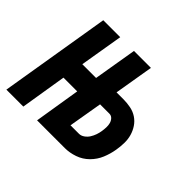

<svg xmlns="http://www.w3.org/2000/svg" viewBox="-125 -685 849 849"><g transform="rotate(45 299.5 -260.0)"><path d="M-1 0 85 -520H191L157 -317H243L277 -520H383L352 -336H395Q418 -336 440.5 -331.5Q463 -327 481 -315Q499 -303 511 -285Q523 -267 529 -246Q535 -225 534.5 -201.5Q534 -178 530 -155Q525 -125 513 -96Q501 -67 478 -44Q455 -21 424.5 -10.5Q394 0 365 0H191L226 -216H140L105 0ZM311 -89H364Q377 -89 389 -97.5Q401 -106 408.5 -118Q416 -130 420.5 -143Q425 -156 427 -169Q429 -182 429.5 -194.5Q430 -207 427 -218.5Q424 -230 416 -238.5Q408 -247 396 -247H338Z"/></g></svg>

Font: Iosevka Extended Oblique
Style: Bold
Weight: 700
Width: 7
Italic angle: -9°
Monospace: yes
Designer: Belleve Invis
Foundry: Belleve Invis
Version: Version 32.5.0; ttfautohint (v1.8.4)